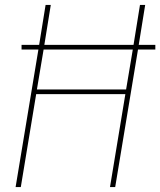

<svg xmlns="http://www.w3.org/2000/svg" viewBox="-20 -755 647 775"><path d="M43 0 135 -555H67V-574H138L164 -735H185L159 -574H519L545 -735H566L540 -574H607V-555H537L445 0H424L486 -375H126L64 0ZM489 -394 516 -555H156L129 -394Z"/></svg>

Font: Iosevka SS04 Thin Extended
Style: Italic
Weight: 100
Width: 7
Italic angle: -9°
Monospace: yes
Designer: Belleve Invis
Foundry: Belleve Invis
Version: Version 19.0.0; ttfautohint (v1.8.4)